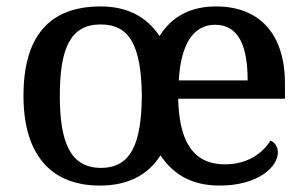

<svg xmlns="http://www.w3.org/2000/svg" viewBox="-20 -567 953 597"><path d="M290 10C376 10 439 -21 479 -84C520 -23 578 10 663 10C784 10 844 -49 844 -93C844 -112 833 -125 821 -130C797 -91 750 -56 680 -56C573 -56 537 -138 534 -260H866V-307C866 -465 784 -547 652 -547C574 -547 515 -517 476 -455C435 -517 373 -547 293 -547C135 -547 53 -456 53 -269C53 -81 143 10 290 10ZM294 -45C200 -45 166 -122 166 -269C166 -417 199 -491 293 -491C383 -491 419 -425 421 -270C420 -120 387 -45 294 -45ZM750 -317H536C542 -429 581 -490 649 -490C723 -490 750 -422 750 -317Z"/></svg>

Font: Noto Serif Georgian Medium
Style: Regular
Weight: 500
Designer: Monotype Design Team, Akaki Razmadze
Foundry: Google LLC
Version: Version 2.003